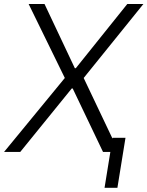

<svg xmlns="http://www.w3.org/2000/svg" viewBox="-36 -747 725 944"><path d="M182.9 -727.3 332 -411.6H336.6L589.8 -727.3H669L375.4 -363.6L548.3 0H470.5L321.4 -312.1H316.8L63.6 0H-16L282.7 -363.6L104.8 -727.3ZM581 -69.6 541.2 176.5H478L517.8 -69.6Z"/></svg>

Font: Inter Light  BETA
Style: Italic
Weight: 300
Italic angle: 9.39999°
Designer: Rasmus Andersson
Foundry: rsms
Version: Version 3.011;git-f93a4a705